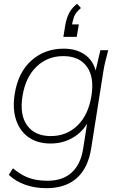

<svg xmlns="http://www.w3.org/2000/svg" viewBox="-20 -763 627 1006"><path d="M223 223Q164 223 113.5 205.5Q63 188 26 153L48 119Q77 143 104 157Q131 171 161.5 177.5Q192 184 230 184Q308 184 355 141.5Q402 99 415 20L442 -151H454Q428 -85 372 -48Q316 -11 245 -11Q176 -11 129.5 -44Q83 -77 64 -135.5Q45 -194 57 -270Q75 -384 144.5 -446Q214 -508 314 -508Q386 -508 432 -471Q478 -434 486 -367L478 -380L506 -500H547Q540 -472 533 -445Q526 -418 522 -392L458 13Q442 117 382.5 170Q323 223 223 223ZM246 -50Q329 -50 386 -105.5Q443 -161 459 -260Q475 -359 435 -414Q395 -469 312 -469Q229 -469 171.5 -414Q114 -359 98 -260Q82 -161 122.5 -105.5Q163 -50 246 -50ZM312 -570 322 -631Q328 -667 342.5 -695Q357 -723 384 -743L404 -721Q377 -698 369 -677.5Q361 -657 356 -628L343 -635H393L382 -570Z"/></svg>

Font: Mulish ExtraLight
Style: Italic
Weight: 200
Italic angle: -9°
Designer: Vernon Adams
Foundry: Vernon Adams
Version: Version 3.603